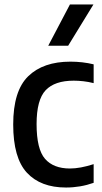

<svg xmlns="http://www.w3.org/2000/svg" viewBox="-20 -828 455 858"><path d="M275 10Q161.5 10 100.2 -56.2Q39 -122.5 39 -271.5Q39 -422 106 -487.2Q173 -552.5 295 -552.5Q321.5 -552.5 347.8 -549.5Q374 -546.5 398.5 -540.5V-456.5Q375 -462.5 352.2 -465Q329.5 -467.5 309.5 -467.5Q224.5 -467.5 184 -424.8Q143.5 -382 143.5 -273.5Q143.5 -161.5 181.2 -118.2Q219 -75 292.5 -75Q338.5 -75 398.5 -94.5V-11Q339 10 275 10ZM195.5 -623.5 292.5 -808H397.5L284.5 -623.5Z"/></svg>

Font: Encode Sans SmCnd Md
Style: Regular
Weight: 500
Width: 4
Designer: Multiple Designers
Foundry: Impallari Type
Version: Version 3.002; ttfautohint (v1.8.3) -l 8 -r 50 -G 200 -x 14 